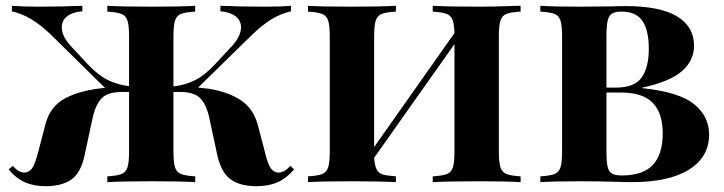

<svg xmlns="http://www.w3.org/2000/svg" viewBox="-20 -628 2498 662"><path d="M994 -44Q969 -14 938 0Q907 14 864 14Q809 14 776 -9Q743 -32 729 -94L700 -229Q689 -272 668 -291.5Q647 -311 600 -311H578V-106Q578 -68 583.5 -51Q589 -34 604 -28Q619 -22 653 -20V0Q602 -3 505 -3Q399 -3 350 0V-20Q384 -22 399 -28Q414 -34 419.5 -51Q425 -68 425 -106V-311H402Q354 -311 333 -291.5Q312 -272 301 -229L272 -94Q259 -32 226 -9Q193 14 137 14Q96 14 65 0Q34 -14 10 -44L24 -56Q34 -45 42.5 -39.5Q51 -34 63 -33Q80 -33 90.5 -47.5Q101 -62 112 -105L136 -197Q152 -262 206.5 -290Q261 -318 342 -325L157 -507Q121 -542 88.5 -561.5Q56 -581 21 -589V-608Q57 -605 110 -605Q192 -605 264 -608V-589Q232 -587 212.5 -572.5Q193 -558 193 -534Q193 -501 229 -464L283 -406Q318 -369 351 -352.5Q384 -336 425 -331V-502Q425 -540 419.5 -557Q414 -574 398.5 -580Q383 -586 350 -588V-608Q400 -605 505 -605Q602 -605 653 -608V-588Q619 -586 604 -580Q589 -574 583.5 -557Q578 -540 578 -502V-330Q620 -335 653.5 -352Q687 -369 721 -406L775 -464Q811 -501 811 -534Q811 -558 791.5 -572.5Q772 -587 740 -589V-608Q812 -605 894 -605Q949 -605 983 -608V-589Q948 -581 916 -561.5Q884 -542 848 -507L663 -326Q686 -324 700 -322Q768 -311 811 -282Q854 -253 869 -197L893 -105Q903 -63 913.5 -48Q924 -33 941 -33Q953 -34 961.5 -39Q970 -44 981 -56Z M1700 -502V-106Q1700 -68 1705.5 -51Q1711 -34 1726.5 -28Q1742 -22 1775 -20V0Q1729 -3 1629 -3Q1528 -3 1472 0V-20Q1506 -22 1521 -28Q1536 -34 1541.5 -51Q1547 -68 1547 -106V-476L1270 -84Q1272 -57 1278.5 -44Q1285 -31 1300 -26.5Q1315 -22 1345 -20V0Q1290 -3 1188 -3Q1090 -3 1042 0V-20Q1076 -22 1091 -28Q1106 -34 1111.5 -51Q1117 -68 1117 -106V-502Q1117 -540 1111.5 -557Q1106 -574 1090.5 -580Q1075 -586 1042 -588V-608Q1090 -605 1188 -605Q1290 -605 1345 -608V-588Q1311 -586 1296 -580Q1281 -574 1275.5 -557Q1270 -540 1270 -502V-121L1547 -514Q1546 -546 1540 -560.5Q1534 -575 1519 -580.5Q1504 -586 1472 -588V-608Q1527 -605 1629 -605Q1677 -605 1735 -607Q1752 -608 1775 -608V-588Q1741 -586 1726 -580Q1711 -574 1705.5 -557Q1700 -540 1700 -502Z M2425 -164Q2425 -87 2356 -43.5Q2287 0 2159 0Q2131 0 2111 -1Q2043 -3 1979 -3Q1890 -3 1843 0V-20Q1877 -22 1892 -28Q1907 -34 1912.5 -51Q1918 -68 1918 -106V-502Q1918 -540 1912.5 -557Q1907 -574 1892 -580Q1877 -586 1843 -588V-608Q1890 -605 1977 -605L2091 -606Q2111 -607 2136 -607Q2256 -607 2314.5 -571.5Q2373 -536 2373 -470Q2373 -419 2331 -382.5Q2289 -346 2195 -326V-324Q2321 -311 2373 -269Q2425 -227 2425 -164ZM2071 -502V-326H2104Q2168 -326 2192.5 -361Q2217 -396 2217 -459Q2217 -524 2195 -556Q2173 -588 2123 -588Q2101 -588 2090 -581Q2079 -574 2075 -556Q2071 -538 2071 -502ZM2265 -168Q2265 -238 2230.5 -273.5Q2196 -309 2121 -309H2071V-106Q2071 -70 2075 -53Q2079 -36 2090 -29.5Q2101 -23 2124 -23Q2197 -23 2231 -59.5Q2265 -96 2265 -168Z"/></svg>

Font: Playfair Display SC
Style: Bold
Weight: 700
Designer: Claus Eggers Sørensen
Foundry: Claus Eggers Sørensen
Version: Version 1.200; ttfautohint (v1.6)